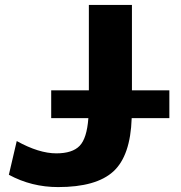

<svg xmlns="http://www.w3.org/2000/svg" viewBox="-20 -750 734 780"><path d="M188 -270V-383H341V-730H516V-383H668V-270H515Q510 -117 440.5 -53.5Q371 10 216 10Q108 10 16 -40L48 -177Q138 -127 209 -127Q274 -127 303.5 -157.5Q333 -188 339 -270Z"/></svg>

Font: M PLUS 1p ExtraBold
Style: Regular
Weight: 800
Version: Version 1.062